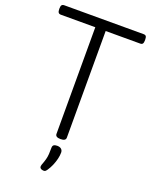

<svg xmlns="http://www.w3.org/2000/svg" viewBox="-224 -1116 1214 1531"><g transform="rotate(20 383.0 -350.0)"><path d="M383 15Q339 15 339 -13V-918H47Q32 -918 25.5 -927Q19 -936 19 -958Q19 -981 25.5 -989.5Q32 -998 47 -998H720Q735 -998 741 -989.5Q747 -981 747 -958Q747 -936 741 -927Q735 -918 720 -918H427V-13Q427 1 416 8Q405 15 383 15ZM325 295Q313 290 310 281.5Q307 273 312 258Q324 227 330 204.5Q336 182 337.5 158.5Q339 135 339 105Q339 88 348.5 81Q358 74 377 74Q400 74 412.5 85Q425 96 425 115Q425 140 418 169Q411 198 399 226Q387 254 371 278Q361 294 351 297Q341 300 325 295Z"/></g></svg>

Font: Playwrite PE
Style: Regular
Weight: 400
Designer: Veronika Burian, José Scaglione
Foundry: TypeTogether
Version: Version 1.002